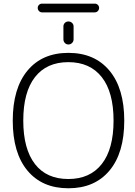

<svg xmlns="http://www.w3.org/2000/svg" viewBox="-20 -1057 741 1051"><path d="M171.9 -158.2Q235.4 -77.1 354 -77.1Q472.7 -77.1 537.1 -159.2Q601.6 -241.2 601.6 -397Q601.6 -552.7 537.1 -634.8Q472.7 -716.8 354 -716.8Q235.4 -716.8 171.4 -634.8Q107.4 -552.7 107.4 -397Q107.4 -241.2 171.9 -158.2ZM210 -989.3Q200.2 -989.3 193.4 -996.6Q186.5 -1003.9 186.5 -1013.7Q186.5 -1023.4 193.4 -1030.3Q200.2 -1037.1 210 -1037.1H499Q508.8 -1037.1 515.6 -1030.3Q522.5 -1023.4 522.5 -1013.7Q522.5 -1003.9 515.6 -996.6Q508.8 -989.3 499 -989.3ZM327.1 -841.8V-912.1Q327.1 -923.8 335 -931.6Q342.8 -939.5 354.5 -939.5Q366.2 -939.5 374.5 -931.6Q382.8 -923.8 382.8 -912.1V-841.8Q382.8 -830.1 374.5 -821.8Q366.2 -813.5 354.5 -813.5Q342.8 -813.5 335 -821.8Q327.1 -830.1 327.1 -841.8ZM49.8 -396.5Q49.8 -573.2 130.4 -670.4Q210.9 -767.6 354.5 -767.6Q498 -767.6 579.1 -670.4Q660.2 -573.2 660.2 -396.5Q660.2 -219.7 579.1 -123Q498 -26.4 354.5 -26.4Q210.9 -26.4 130.4 -123Q49.8 -219.7 49.8 -396.5Z"/></svg>

Font: Gen Jyuu Gothic Light
Style: Regular
Weight: 200
Designer: [Source Han Sans]
Ryoko NISHIZUKA  (kana & ideographs); Paul D. Hunt (Latin, Greek & Cyrillic); Wenlong ZHANG  (bopomofo
Version: Version 1.002.20150607